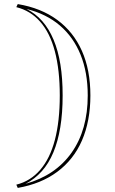

<svg xmlns="http://www.w3.org/2000/svg" viewBox="-20 -835 563 941"><path d="M67 86 60 70Q129 53 177 -2.5Q225 -58 249 -149.5Q273 -241 273 -367Q273 -492 249 -583Q225 -674 177 -728.5Q129 -783 60 -800L67 -815Q181 -796 260.5 -737.5Q340 -679 381.5 -585.5Q423 -492 423 -367Q423 -304 412.5 -248.5Q402 -193 381.5 -146Q361 -99 330.5 -60.5Q300 -22 260 7.5Q220 37 172 56.5Q124 76 67 86ZM105 66Q252 25 331 -87Q410 -199 410 -367Q410 -480 375 -566.5Q340 -653 273.5 -710Q207 -767 110 -791Q154 -769 187 -731.5Q220 -694 242.5 -640.5Q265 -587 276 -519Q287 -451 287 -367Q287 -281 275.5 -211.5Q264 -142 241.5 -88Q219 -34 184.5 4.5Q150 43 105 66Z"/></svg>

Font: Kalnia Glaze Thin Medium
Style: Regular
Weight: 500
Version: Version 1.110